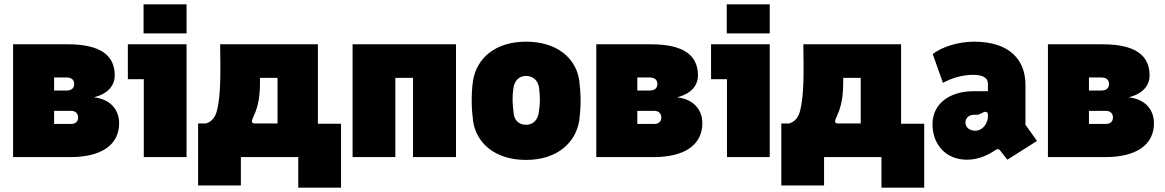

<svg xmlns="http://www.w3.org/2000/svg" viewBox="-20 -720 5339 880"><path d="M40 0H303C446 0 526 -57 526 -155C526 -219 484 -266 410 -274C480 -291 506 -333 506 -374C506 -466 441 -517 290 -517H40ZM306 -152H228V-212H306C323 -212 338 -202 338 -182C338 -160 323 -152 306 -152ZM283 -305H228V-365H283C303 -365 320 -358 320 -335C320 -312 303 -305 283 -305Z M639 0H835V-517H566V-357H639ZM638 -567H835V-700H638Z M888 130H1084V0H1347V140H1543V-153H1437V-517H989C991 -388 992 -289 976 -220C967 -178 948 -162 924 -154H888ZM1147 -154C1136 -154 1132 -162 1136 -172L1152 -210C1167 -253 1172 -287 1172 -363H1252V-154Z M1596 0H1792V-363H1873V0H2070V-517H1596Z M2391 13C2533 13 2618 -65 2635 -167C2639 -199 2641 -228 2641 -256C2641 -287 2639 -317 2635 -350C2621 -453 2533 -529 2391 -529C2248 -529 2164 -451 2148 -350C2143 -317 2142 -287 2142 -256C2142 -228 2144 -199 2148 -167C2162 -65 2248 13 2391 13ZM2391 -148C2356 -148 2336 -172 2334 -203C2329 -243 2327 -274 2333 -315C2337 -346 2356 -372 2391 -372C2427 -372 2448 -346 2451 -315C2456 -273 2456 -243 2449 -202C2444 -174 2427 -148 2391 -148Z M2713 0H2976C3119 0 3199 -57 3199 -155C3199 -219 3157 -266 3083 -274C3153 -291 3179 -333 3179 -374C3179 -466 3114 -517 2963 -517H2713ZM2979 -152H2901V-212H2979C2996 -212 3011 -202 3011 -182C3011 -160 2996 -152 2979 -152ZM2956 -305H2901V-365H2956C2976 -365 2993 -358 2993 -335C2993 -312 2976 -305 2956 -305Z M3312 0H3508V-517H3239V-357H3312ZM3311 -567H3508V-700H3311Z M3561 130H3757V0H4020V140H4216V-153H4110V-517H3662C3664 -388 3665 -289 3649 -220C3640 -178 3621 -162 3597 -154H3561ZM3820 -154C3809 -154 3805 -162 3809 -172L3825 -210C3840 -253 3845 -287 3845 -363H3925V-154Z M4565 -29 4597 12 4733 -74 4680 -148V-331C4680 -446 4607 -529 4444 -529C4375 -529 4297 -506 4255 -472L4302 -340C4336 -360 4389 -377 4439 -377C4481 -377 4508 -366 4508 -335V-302H4441C4341 -302 4254 -251 4254 -150C4254 -61 4312 12 4412 12C4464 12 4508 -9 4539 -30C4551 -38 4557 -39 4565 -29ZM4450 -121C4423 -121 4405 -136 4405 -159C4405 -181 4423 -194 4445 -194H4464L4489 -206C4498 -210 4508 -206 4508 -195V-185C4508 -159 4487 -121 4450 -121Z M4783 0H5046C5189 0 5269 -57 5269 -155C5269 -219 5227 -266 5153 -274C5223 -291 5249 -333 5249 -374C5249 -466 5184 -517 5033 -517H4783ZM5049 -152H4971V-212H5049C5066 -212 5081 -202 5081 -182C5081 -160 5066 -152 5049 -152ZM5026 -305H4971V-365H5026C5046 -365 5063 -358 5063 -335C5063 -312 5046 -305 5026 -305Z"/></svg>

Font: Finlandica Black
Style: Regular
Weight: 900
Designer: Niklas Ekholm, Juho Hiilivirta, Jaakko Suomalainen
Foundry: Helsinki Type Studio
Version: Version 2.000;Glyphs 3.2 (3202)